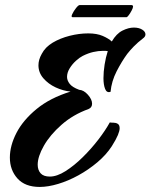

<svg xmlns="http://www.w3.org/2000/svg" viewBox="-20 -738 595 759"><path d="M137 1Q79 1 49 -32.5Q19 -66 19 -115Q19 -162 45 -212.5Q71 -263 124.5 -307Q178 -351 259 -376Q229 -379 200 -392.5Q171 -406 151.5 -428.5Q132 -451 132 -480Q132 -502 145 -525Q159 -552 188.5 -569.5Q218 -587 255.5 -596.5Q293 -606 329 -606Q363 -606 386 -596Q409 -586 422 -574Q440 -605 464 -617Q488 -629 509 -629Q529 -629 542 -621Q555 -613 555 -602Q555 -593 545 -586Q524 -570 509 -554.5Q494 -539 483 -525Q461 -495 441 -456Q421 -417 417 -375Q402 -370 395.5 -386.5Q389 -403 389 -429Q389 -454 393.5 -482.5Q398 -511 406 -536Q402 -537 397 -537Q392 -537 387 -537Q369 -537 349 -532.5Q329 -528 307 -517Q295 -511 280.5 -498Q266 -485 255.5 -468Q245 -451 245 -434Q245 -420 255.5 -406.5Q266 -393 293 -383Q311 -382 327.5 -363.5Q344 -345 344 -328Q344 -313 330 -307Q269 -285 223.5 -245Q178 -205 153.5 -162Q129 -119 129 -87Q129 -66 140.5 -53Q152 -40 177 -40Q205 -40 239 -61.5Q273 -83 307 -116.5Q341 -150 369 -186.5Q397 -223 414 -254Q419 -253 428.5 -253Q438 -253 445.5 -248.5Q453 -244 453 -231Q453 -221 446 -204Q439 -187 422 -160Q400 -126 365 -96.5Q330 -67 290 -45Q250 -23 210 -11Q170 1 137 1ZM267 -670Q260 -670 265.5 -682Q271 -694 280.5 -706Q290 -718 295 -718H499Q506 -718 506 -712Q506 -707 500.5 -696.5Q495 -686 489 -678Q483 -670 480 -670Z"/></svg>

Font: Praise
Style: Regular
Weight: 400
Designer: Robert E. Leuschke
Foundry: Robert E. Leuschke
Version: Version 1.100; ttfautohint (v1.8.3)